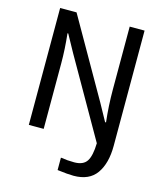

<svg xmlns="http://www.w3.org/2000/svg" viewBox="-138 -847 1007 1182"><g transform="rotate(15 365.0 -256.5)"><path d="M96.7 0V-745.1H201.2L486.3 -246.1L545.9 -137.7H551.8Q540 -240.2 540 -344.7V-745.1H634.8V-10.7Q634.8 100.6 588.9 166Q543 231.4 443.4 231.4Q407.2 231.4 339.8 222.7V143.6Q382.8 150.4 425.8 150.4Q483.4 150.4 505.9 115.7Q528.3 81.1 530.3 1L245.1 -498L185.5 -606.4H180.7Q191.4 -507.8 191.4 -418V0Z"/></g></svg>

Font: Gothic A1 Medium
Style: Regular
Weight: 500
Designer: HanYang I&C Co.,Ltd.
Foundry: HanYang I&C Co.,Ltd.
Version: Version 2.50